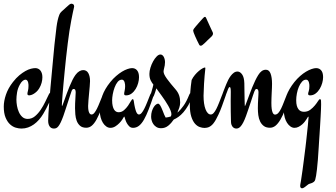

<svg xmlns="http://www.w3.org/2000/svg" viewBox="-37 -685 1817 1039"><path d="M239.7 -185.1Q246.6 -185.1 246.6 -176.8Q246.6 -173.3 245.1 -168.5Q237.8 -147.9 229.2 -129.9Q220.7 -111.8 213.4 -98.1Q204.6 -82 196.8 -68.4Q186.5 -51.3 173.8 -36.9Q161.1 -22.5 146.5 -12Q131.8 -1.5 115 4.6Q98.1 10.7 79.1 10.7Q64.9 10.7 48.3 5.9Q31.7 1 17.3 -12.2Q2.9 -25.4 -6.8 -48.6Q-16.6 -71.8 -16.6 -108.4Q-16.6 -137.7 -4.9 -172.6Q6.8 -207.5 33.2 -241.2Q50.3 -263.2 67.6 -277.6Q85 -292 100.8 -300.8Q116.7 -309.6 130.4 -313Q144 -316.4 154.3 -316.4Q161.1 -316.4 168 -313.7Q174.8 -311 180.2 -305.2Q185.5 -299.3 189 -289.8Q192.4 -280.3 192.4 -267.1Q192.4 -252.4 188.2 -237.1Q184.1 -221.7 175.3 -207Q168.5 -195.8 160.4 -188.5Q152.3 -181.2 144.8 -176.8Q137.2 -172.4 131.1 -170.7Q125 -168.9 121.6 -168.9Q111.3 -168.9 111.3 -177.2Q111.3 -182.6 114.3 -193.8Q117.2 -205.1 117.2 -220.2Q117.2 -223.6 116.9 -229.2Q116.7 -234.9 115 -240.2Q113.3 -245.6 109.9 -249.8Q106.4 -253.9 100.6 -253.9Q93.8 -253.9 85.7 -247.3Q77.6 -240.7 70.3 -227.1Q59.1 -207 55.4 -185.1Q51.8 -163.1 51.8 -145.5Q51.8 -130.4 54.9 -112.3Q58.1 -94.2 65.2 -78.4Q72.3 -62.5 84 -52Q95.7 -41.5 112.8 -41.5Q134.8 -41.5 152.1 -55.9Q169.4 -70.3 183.3 -91.1Q197.3 -111.8 208 -134.3Q218.8 -156.7 226.6 -172.9Q232.4 -185.1 239.7 -185.1Z M532.2 -185.1Q540 -185.1 540 -176.8Q540 -173.3 538.6 -169.9Q522.9 -126.5 510.3 -93.5Q497.6 -60.5 485.4 -38.3Q473.1 -16.1 459.7 -4.9Q446.3 6.3 429.7 6.3Q408.2 6.3 396 -4.6Q383.8 -15.6 377.9 -31.7Q372.1 -47.9 370.6 -66.2Q369.1 -84.5 369.1 -99.1Q369.1 -125.5 370.8 -149.2Q372.6 -172.9 372.6 -185.1Q372.6 -203.6 362.3 -203.6Q354.5 -203.6 350.6 -192.9Q348.1 -187 343.3 -171.4Q338.4 -155.8 331.8 -136Q325.2 -116.2 318.4 -95Q311.5 -73.7 305.7 -57.1Q297.9 -35.6 291.3 -22.2Q284.7 -8.8 278.8 -1.5Q272.9 5.9 267.1 8.3Q261.2 10.7 254.9 10.7Q249.5 10.7 243.9 8.8Q238.3 6.8 233.9 2Q229.5 -2.9 226.6 -11Q223.6 -19 223.6 -31.7Q223.6 -44.9 225.3 -72Q227.1 -99.1 229.7 -134.8Q232.4 -170.4 236.1 -211.4Q239.7 -252.4 243.7 -293.9Q247.6 -335.4 251.2 -374.3Q254.9 -413.1 257.8 -443.8Q263.2 -497.6 268.8 -539.1Q274.4 -580.6 283.7 -604Q286.6 -611.3 290 -615.7Q293.5 -620.1 297.6 -624Q301.8 -627.9 306.9 -632.1Q312 -636.2 318.8 -643.1Q331.5 -655.3 338.1 -660.2Q344.7 -665 349.6 -665Q354 -665 359.1 -661.9Q364.3 -658.7 364.3 -649.9Q364.3 -647.9 362.8 -642.1Q361.3 -636.2 357.4 -618.2Q353.5 -600.1 348.6 -574.2Q343.8 -548.3 338.6 -516.4Q333.5 -484.4 329.6 -450.2Q324.7 -412.1 320.6 -373.5Q316.4 -335 313 -299.1Q309.6 -263.2 306.6 -231.7Q303.7 -200.2 301.8 -176Q299.8 -151.9 298.8 -136.5Q297.9 -121.1 297.9 -118.2Q297.9 -110.4 298.8 -110.4Q299.3 -110.4 303 -119.9Q306.6 -129.4 312 -144.5Q317.4 -159.7 324.2 -178.5Q331.1 -197.3 338.9 -216.3Q346.7 -235.4 355 -252Q363.3 -268.6 371.6 -279.8Q381.3 -293 392.1 -299.3Q402.8 -305.7 413.1 -305.7Q432.1 -305.7 441.2 -288.8Q450.2 -272 450.2 -246.1Q450.2 -234.9 448.5 -217.3Q446.8 -199.7 445.1 -180.4Q443.4 -161.1 441.7 -142.8Q439.9 -124.5 439.9 -111.8Q439.9 -98.1 441.4 -89.4Q442.9 -80.6 445.6 -75.2Q448.2 -69.8 451.4 -67.6Q454.6 -65.4 458.5 -65.4Q466.3 -65.4 473.4 -74Q480.5 -82.5 487.8 -97.2Q495.1 -111.8 502.9 -131.6Q510.7 -151.4 520 -173.8Q522.5 -180.2 525.6 -182.6Q528.8 -185.1 532.2 -185.1Z M794.9 -169.9Q780.3 -126 767.6 -93Q754.9 -60.1 742.2 -37.8Q729.5 -15.6 715.1 -4.4Q700.7 6.8 683.1 6.8Q670.9 6.8 662.8 -1Q654.8 -8.8 649.4 -18.6Q644 -28.3 641.4 -37.4Q638.7 -46.4 637.7 -49.3Q637.2 -50.3 636.7 -52.2Q636.2 -54.2 635.3 -54.2Q634.3 -54.2 633.5 -52.7Q632.8 -51.3 631.8 -49.8Q630.4 -46.4 624 -37.1Q617.7 -27.8 608.2 -18.1Q598.6 -8.3 586.4 -0.7Q574.2 6.8 560.1 6.8Q548.8 6.8 538.3 -0.5Q527.8 -7.8 520 -20.3Q512.2 -32.7 507.6 -49.8Q502.9 -66.9 502.9 -86.4Q502.9 -128.9 516.4 -166.3Q529.8 -203.6 560.1 -241.2Q574.7 -259.3 591.1 -273.4Q607.4 -287.6 623 -297.1Q638.7 -306.6 653.1 -311.5Q667.5 -316.4 677.7 -316.4Q684.6 -316.4 691.4 -314Q698.2 -311.5 703.6 -305.7Q709 -299.8 712.2 -290.3Q715.3 -280.8 715.3 -267.1Q715.3 -252.4 710.7 -235.4Q706.1 -218.3 697 -203.4Q688 -188.5 674.8 -178.7Q661.6 -168.9 645 -168.9Q634.8 -168.9 634.8 -176.8Q634.8 -182.1 637.5 -194.3Q640.1 -206.5 640.1 -217.8Q640.1 -222.2 639.6 -228.3Q639.2 -234.4 637.2 -240.2Q635.3 -246.1 631.8 -250Q628.4 -253.9 622.6 -253.9Q609.4 -253.9 599.6 -241.7Q589.8 -229.5 583.3 -211.9Q576.7 -194.3 573.2 -175.3Q569.8 -156.2 569.8 -142.6Q569.8 -124 572.8 -111.6Q575.7 -99.1 580.6 -91.6Q585.4 -84 591.8 -80.8Q598.1 -77.6 605 -77.6Q621.1 -77.6 633.8 -88.6Q646.5 -99.6 655.8 -113Q665 -126.5 671.1 -137.5Q677.2 -148.4 681.2 -148.4Q685.5 -148.4 687 -138.2Q689.9 -116.2 693.4 -102.1Q696.8 -87.9 700.2 -79.8Q703.6 -71.8 707.3 -68.6Q710.9 -65.4 714.8 -65.4Q722.2 -65.4 729.5 -74Q736.8 -82.5 744.1 -97.2Q751.5 -111.8 759.3 -131.3Q767.1 -150.9 775.9 -172.9Q781.2 -185.1 788.6 -185.1Q795.9 -185.1 795.9 -176.3Q795.9 -172.9 794.9 -169.9Z M922.9 -75.7 929.7 -81.5Q939.9 -90.8 955.8 -112.3Q971.7 -133.8 987.3 -172.9Q992.7 -185.1 1001 -185.1Q1007.8 -185.1 1007.8 -177.2Q1007.8 -174.3 1006.3 -169.9Q995.1 -138.2 982.2 -115.7Q969.2 -93.3 955.6 -77.6Q941.9 -62 928.5 -52.5Q915 -43 903.3 -38.1Q890.6 -19 873.8 -5.1Q856.9 8.8 834.5 8.8Q819.8 8.8 809.6 2.4Q799.3 -3.9 793 -13.2Q786.6 -22.5 783.7 -33.4Q780.8 -44.4 780.8 -53.2Q780.8 -69.8 784.9 -83Q789.1 -96.2 794.9 -105.5Q800.8 -114.7 807.4 -119.4Q814 -124 818.4 -124Q824.2 -124 830.1 -114.3Q835.9 -104.5 842.8 -86.9Q852.5 -60.5 859.4 -48.8Q866.7 -49.8 873.5 -51Q880.4 -52.2 887.2 -54.7Q890.6 -61.5 890.6 -66.9Q890.6 -75.7 885.7 -87.6Q880.9 -99.6 873.3 -113Q865.7 -126.5 856.4 -140.4Q847.2 -154.3 838.1 -166.7Q829.1 -179.2 821.3 -189.7Q813.5 -200.2 809.1 -207Q805.7 -195.8 803.2 -187.7Q800.8 -179.7 798.3 -173.8Q794.9 -164.1 792.2 -160.9Q789.6 -157.7 785.2 -157.7Q777.3 -157.7 777.3 -167Q777.3 -170.4 778.3 -173.3Q782.2 -186 784.9 -196Q787.6 -206.1 789.6 -212.9Q791.5 -221.2 793 -227.1Q784.7 -237.3 778.1 -250.7Q771.5 -264.2 771.5 -285.2Q771.5 -300.3 777.1 -318.6Q782.7 -336.9 791.5 -352.8Q800.3 -368.7 810.8 -379.4Q821.3 -390.1 831.1 -390.1Q836.9 -390.1 841.6 -386.5Q846.2 -382.8 849.4 -377Q852.5 -371.1 854.2 -363.5Q856 -356 856 -348.6Q856 -332 850.1 -311Q849.6 -309.1 848.9 -305.4Q848.1 -301.8 848.1 -297.9Q848.1 -283.7 866.7 -258.3Q885.3 -232.9 913.1 -201.2Q926.3 -186 932.1 -169.2Q938 -152.3 938 -130.4Q938 -123.5 936.5 -115.5Q935.1 -107.4 933.1 -102.1Z M1114.3 -509.8Q1115.7 -506.8 1115.7 -503.4Q1115.7 -494.1 1104 -483.9Q1094.2 -475.1 1085.9 -466.8Q1077.6 -458.5 1070.8 -451.9Q1064 -445.3 1058.6 -441.4Q1053.2 -437.5 1049.8 -437.5Q1047.4 -437.5 1045.2 -438.5Q1043 -439.5 1041 -442.9Q1035.2 -454.1 1029.3 -466.3Q1023.4 -478.5 1018.8 -489.3Q1014.2 -500 1011.2 -508.1Q1008.3 -516.1 1008.3 -519Q1008.3 -524.4 1013.2 -530.8Q1015.1 -533.7 1022.2 -542Q1029.3 -550.3 1037.4 -559.6Q1045.4 -568.8 1052.5 -576.7Q1059.6 -584.5 1062 -586.9Q1067.9 -593.8 1071.8 -593.8Q1076.2 -593.8 1078.6 -587.4Q1080.1 -584 1085.2 -572.8Q1090.3 -561.5 1096.2 -548.6Q1102.1 -535.6 1107.4 -524.4Q1112.8 -513.2 1114.3 -509.8ZM1179.2 -185.1Q1182.1 -185.1 1184.3 -182.9Q1186.5 -180.7 1186.5 -176.8Q1186.5 -173.3 1185.1 -169.9Q1173.8 -137.7 1164.3 -111.3Q1154.8 -85 1145 -64.5Q1130.9 -33.7 1117.9 -17.3Q1105 -1 1088.9 4.4Q1085 5.4 1080.1 6.3Q1075.2 7.3 1069.8 7.3Q1057.6 7.3 1043.7 2.4Q1029.8 -2.4 1017.8 -16.1Q1005.9 -29.8 998 -54.4Q990.2 -79.1 990.2 -118.7Q990.2 -153.8 992.7 -186.3Q995.1 -218.8 1000 -252Q1007.3 -267.1 1017.8 -279.5Q1028.3 -292 1039.1 -301Q1049.8 -310.1 1058.8 -314.9Q1067.9 -319.8 1072.3 -319.8Q1074.2 -319.8 1074.2 -315.4Q1074.2 -311.5 1073 -302Q1071.8 -292.5 1070.3 -275.4Q1068.8 -258.3 1067.1 -231.7Q1065.4 -205.1 1064.5 -167Q1064.5 -145 1067.1 -126.5Q1069.8 -107.9 1075 -94.2Q1080.1 -80.6 1087.4 -73Q1094.7 -65.4 1103.5 -65.4Q1111.8 -65.4 1119.1 -73.5Q1126.5 -81.5 1133.8 -95.9Q1141.1 -110.4 1148.9 -130.1Q1156.7 -149.9 1165.5 -172.9Q1170.4 -185.1 1179.2 -185.1Z M1528.3 -185.1Q1531.2 -185.1 1533.4 -182.9Q1535.6 -180.7 1535.6 -176.8Q1535.6 -172.9 1534.2 -169.4Q1519 -126 1506.3 -93Q1493.7 -60.1 1480.7 -38.1Q1467.8 -16.1 1454.1 -4.9Q1440.4 6.3 1423.8 6.3Q1403.3 6.3 1390.6 -3.2Q1377.9 -12.7 1370.6 -27.8Q1363.3 -43 1360.8 -61.8Q1358.4 -80.6 1358.4 -99.1Q1358.4 -112.3 1358.9 -125.2Q1359.4 -138.2 1360.1 -149.9Q1360.8 -161.6 1361.3 -170.9Q1361.8 -180.2 1361.8 -186Q1361.8 -195.3 1358.6 -199.5Q1355.5 -203.6 1351.6 -203.6Q1347.2 -203.6 1344.2 -199.5Q1341.3 -195.3 1339.4 -189.9Q1336.9 -184.1 1332 -168.9Q1327.1 -153.8 1320.8 -134.8Q1314.5 -115.7 1307.4 -95Q1300.3 -74.2 1294.4 -57.6Q1286.6 -36.1 1279.5 -22.7Q1272.5 -9.3 1266.1 -2Q1259.8 5.4 1253.7 8.1Q1247.6 10.7 1242.2 10.7Q1237.3 10.7 1232.2 8.8Q1227.1 6.8 1222.9 2.4Q1218.8 -2 1215.8 -9.5Q1212.9 -17.1 1212.9 -28.8Q1211.9 -53.7 1211.7 -82.8Q1211.4 -111.8 1211.4 -139.6Q1211.4 -152.8 1211.7 -165Q1211.9 -177.2 1211.9 -187.5Q1211.9 -201.7 1210.4 -207.8Q1209 -213.9 1206.5 -213.9Q1201.2 -213.9 1197.5 -203.4Q1193.8 -192.9 1185.1 -170.9Q1182.1 -163.6 1179 -160.6Q1175.8 -157.7 1172.4 -157.7Q1169.4 -157.7 1167.2 -159.9Q1165 -162.1 1165 -167.5Q1165 -170.4 1167.5 -178Q1169.9 -185.5 1173.6 -194.6Q1177.2 -203.6 1180.9 -213.1Q1184.6 -222.7 1187.5 -229.5Q1191.9 -240.7 1198 -252.7Q1204.1 -264.6 1211.7 -274.7Q1219.2 -284.7 1228.3 -291.3Q1237.3 -297.9 1248 -297.9Q1262.2 -297.9 1273.2 -282.2Q1284.2 -266.6 1285.2 -234.9Q1285.6 -209.5 1285.9 -186.8Q1286.1 -164.1 1286.6 -147.2Q1287.1 -130.4 1287.4 -120.4Q1287.6 -110.4 1288.1 -110.4Q1289.1 -110.4 1292.5 -119.1Q1295.9 -127.9 1301.3 -142.3Q1306.6 -156.7 1313.5 -175Q1320.3 -193.4 1327.9 -212.2Q1335.4 -231 1343.8 -248.3Q1352.1 -265.6 1360.4 -278.8Q1369.1 -293 1379.2 -300.3Q1389.2 -307.6 1401.9 -307.6Q1419.4 -307.6 1427.2 -286.9Q1435.1 -266.1 1435.1 -231Q1435.1 -222.2 1434.6 -209.5Q1434.1 -196.8 1433.3 -182.6Q1432.6 -168.5 1432.1 -154.3Q1431.6 -140.1 1431.6 -128.4Q1431.6 -108.4 1433.3 -95.9Q1435.1 -83.5 1438 -76.7Q1440.9 -69.8 1444.3 -67.4Q1447.8 -64.9 1451.2 -64.9Q1460.9 -64.9 1469 -73.7Q1477.1 -82.5 1484.4 -97.7Q1491.7 -112.8 1499 -132.1Q1506.3 -151.4 1515.1 -172.9Q1519.5 -185.1 1528.3 -185.1Z M1673.8 -316.4Q1684.6 -316.4 1691.9 -312Q1699.2 -307.6 1703.6 -300.8Q1708 -293.9 1709.7 -285.2Q1711.4 -276.4 1711.4 -267.1Q1711.4 -252.9 1706.8 -236.1Q1702.1 -219.2 1693.1 -204.1Q1684.1 -189 1670.9 -179Q1657.7 -168.9 1641.1 -168.9Q1630.4 -168.9 1630.4 -176.8Q1630.4 -182.1 1633.8 -192.1Q1637.2 -202.1 1637.2 -219.2Q1637.2 -223.6 1636.7 -229.5Q1636.2 -235.4 1634.3 -240.7Q1632.3 -246.1 1628.9 -250Q1625.5 -253.9 1619.1 -253.9Q1606.9 -253.9 1597.2 -242.9Q1587.4 -231.9 1580.3 -215.3Q1573.2 -198.7 1569.6 -179.2Q1565.9 -159.7 1565.9 -142.6Q1565.9 -124.5 1569.3 -112.5Q1572.8 -100.6 1578.6 -93.3Q1584.5 -85.9 1592 -83Q1599.6 -80.1 1607.9 -80.1Q1627.4 -80.1 1641.8 -90.8Q1656.2 -101.6 1666.7 -114.3Q1677.2 -127 1683.8 -137.7Q1690.4 -148.4 1694.3 -148.4Q1699.7 -148.4 1700.2 -139.6Q1700.7 -130.9 1700.7 -119.6Q1700.7 -110.8 1700 -93Q1699.2 -75.2 1698 -53.2Q1696.8 -31.2 1695.3 -6.8Q1693.8 17.6 1692.4 39.8Q1690.9 62 1689.7 80.1Q1688.5 98.1 1688 107.9Q1685.5 150.4 1683.1 180.4Q1680.7 210.4 1678.2 231.4Q1675.8 252.4 1673.6 265.4Q1671.4 278.3 1668.9 287.1Q1667 294.4 1661.9 298.6Q1656.7 302.7 1650.9 305.2Q1645 307.6 1639.4 309.1Q1633.8 310.5 1630.9 313Q1618.2 323.2 1610.6 328.6Q1603 334 1597.7 334Q1593.8 334 1590.6 331.1Q1587.4 328.1 1587.4 321.3Q1587.4 318.8 1588.1 313.2Q1588.9 307.6 1589.8 303.7Q1589.8 302.2 1590.6 299.3Q1591.3 296.4 1592.3 289.1Q1593.3 281.7 1595.2 269.3Q1597.2 256.8 1600.1 235.8Q1603 214.8 1606.9 184.3Q1610.8 153.8 1616.2 110.8Q1617.7 100.1 1619.6 81.5Q1621.6 63 1624 40.8Q1626.5 18.6 1628.9 -5.4Q1631.3 -29.3 1632.8 -50.8Q1632.8 -53.7 1631.3 -53.7Q1629.9 -53.7 1627.7 -49.8Q1625.5 -45.9 1621.6 -39.8Q1617.7 -33.7 1612.1 -26.4Q1606.4 -19 1598.1 -11.7Q1589.8 -4.4 1579.1 1.2Q1568.4 6.8 1556.6 6.8Q1545.4 6.8 1534.9 -0.5Q1524.4 -7.8 1516.4 -20.3Q1508.3 -32.7 1503.7 -49.8Q1499 -66.9 1499 -86.4Q1499 -128.9 1512.5 -166Q1525.9 -203.1 1556.2 -241.2Q1570.8 -259.3 1586.9 -273.4Q1603 -287.6 1618.9 -297.1Q1634.8 -306.6 1649.2 -311.5Q1663.6 -316.4 1673.8 -316.4Z"/></svg>

Font: Engagement
Style: Regular
Weight: 400
Designer: Astigmatic (AOETI)
Foundry: Astigmatic (AOETI)
Version: Version 1.000